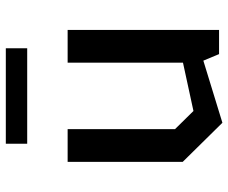

<svg xmlns="http://www.w3.org/2000/svg" viewBox="-82 -691 784 660"><g transform="rotate(-90 310.0 -361.0)"><path d="M196 -520.5H83.5V-125L218 11.5L431.5 -54L454 0H537V-520.5H424.5V-124L258.5 -88L196 -151.5ZM146 -659.5H474V-733H146Z"/></g></svg>

Font: Monaspace Krypton Medium
Style: Regular
Weight: 500
Designer: Riley Cran & the Lettermatic Team
Foundry: Lettermatic
Version: Version 1.101 (Monaspace Krypton)